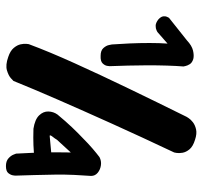

<svg xmlns="http://www.w3.org/2000/svg" viewBox="-38 -662 698 663"><g transform="rotate(90 311.5 -330.0)"><path d="M176 -9Q155 -16 145 -28Q135 -40 132.5 -52Q130 -64 131 -72Q132 -80 132 -80Q158 -150 198 -238.5Q238 -327 286 -426.5Q334 -526 383 -625Q383 -625 387.5 -632Q392 -639 401.5 -646.5Q411 -654 426 -657.5Q441 -661 462 -654Q485 -647 495 -635Q505 -623 507 -610.5Q509 -598 507.5 -590Q506 -582 506 -582Q453 -470 407 -368Q361 -266 323.5 -180Q286 -94 259 -27Q259 -27 250 -18.5Q241 -10 222.5 -4.5Q204 1 176 -9ZM172 -328Q154 -328 145.5 -337.5Q137 -347 135 -357Q133 -367 133 -367Q131 -394 129.5 -428Q128 -462 128 -497Q128 -532 130 -559L90 -524Q90 -524 84 -521Q78 -518 68.5 -518Q59 -518 47 -527Q37 -536 36 -544Q35 -552 38 -558Q41 -564 41 -564L119 -626Q137 -643 154 -647Q171 -651 183 -648Q196 -644 201 -636Q206 -628 207.5 -621Q209 -614 209 -614Q207 -589 206 -557Q205 -525 205 -490.5Q205 -456 206 -422Q207 -388 208 -359Q208 -359 207 -351Q206 -343 198.5 -335Q191 -327 172 -328ZM553 -1Q536 -1 526.5 -9.5Q517 -18 513.5 -27Q510 -36 510 -36Q509 -63 507.5 -86.5Q506 -110 505.5 -133Q505 -156 505.5 -178.5Q506 -201 506 -225L462 -177Q458 -170 451.5 -162Q445 -154 448 -152L524 -159L533 -100Q505 -97 481 -96Q457 -95 424 -96Q392 -101 378 -115.5Q364 -130 364.5 -147.5Q365 -165 375 -179Q399 -208 419 -229Q439 -250 456 -266Q476 -286 493 -300.5Q510 -315 522 -324Q535 -331 550 -329Q565 -327 576 -318Q587 -309 587 -295Q585 -269 583.5 -237Q582 -205 582.5 -169.5Q583 -134 584 -99.5Q585 -65 586 -33Q586 -33 585 -25.5Q584 -18 577.5 -9.5Q571 -1 553 -1Z"/></g></svg>

Font: Sour Gummy Black
Style: Bold
Weight: 700
Version: Version 1.000